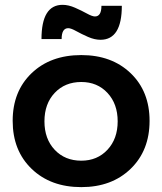

<svg xmlns="http://www.w3.org/2000/svg" viewBox="-20 -766 668 791"><path d="M481.9 -742.2Q481.9 -602.1 394 -602.1Q369.6 -602.1 342.5 -614Q315.4 -626 293.9 -637.9Q272.5 -649.9 261.2 -649.9Q233.9 -649.9 233.9 -605H150.9Q150.9 -746.1 237.8 -746.1Q262.2 -746.1 289.3 -734.1Q316.4 -722.2 338.1 -710.2Q359.9 -698.2 371.1 -698.2Q397.9 -698.2 397.9 -742.2ZM314.9 -539.1Q440.4 -539.1 518.3 -464.4Q596.2 -389.6 596.2 -268.1Q596.2 -146 518.3 -70.6Q440.4 4.9 314.9 4.9Q188.5 4.9 110.4 -70.3Q32.2 -145.5 32.2 -268.1Q32.2 -389.6 110.1 -464.4Q188 -539.1 314.9 -539.1ZM314.9 -428.2Q247.6 -428.2 205.3 -383.3Q163.1 -338.4 163.1 -266.1Q163.1 -193.8 205.3 -148.9Q247.6 -104 314.9 -104Q380.9 -104 422.9 -149.2Q464.8 -194.3 464.8 -266.1Q464.8 -337.9 422.9 -383.1Q380.9 -428.2 314.9 -428.2Z"/></svg>

Font: Montserrat-Arabic Medium
Style: Regular
Weight: 500
Designer: Mohamed Gaber
Foundry: Kief Type Foundry
Version: Version 5.008;PS 005.008;hotconv 1.0.88;makeotf.lib2.5.64775